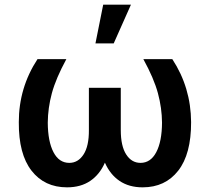

<svg xmlns="http://www.w3.org/2000/svg" viewBox="-20 -802 909 832"><path d="M142.6 -545.9H267.6Q222.2 -462.4 204.8 -398.2Q187.5 -334 187 -270.5Q187.5 -189 211.7 -142.6Q235.8 -96.2 280.3 -96.2Q318.4 -96.2 342 -132.6Q365.7 -168.9 365.2 -238.3V-421.4H503.4V-238.3Q503.4 -168.9 526.9 -132.6Q550.3 -96.2 588.9 -96.2Q632.8 -96.2 657.2 -142.6Q681.6 -189 682.1 -270.5Q681.6 -334 664.3 -398.2Q647 -462.4 601.1 -545.9H726.6Q807.1 -423.3 808.1 -272.9Q808.6 -134.3 752.2 -62.3Q695.8 9.8 598.1 9.8Q539.1 9.8 498 -18.1Q457 -45.9 434.6 -97.2Q412.1 -45.9 371.1 -18.1Q330.1 9.8 270.5 9.8Q172.9 9.8 116.7 -62.3Q60.5 -134.3 61.5 -272.9Q61.5 -421.9 142.6 -545.9ZM393.6 -613.8 427.2 -781.7H547.4L472.7 -613.8Z"/></svg>

Font: Inter Display Semi Bold
Style: Regular
Weight: 600
Designer: Rasmus Andersson
Foundry: rsms
Version: Version 4.000;git-37864ae